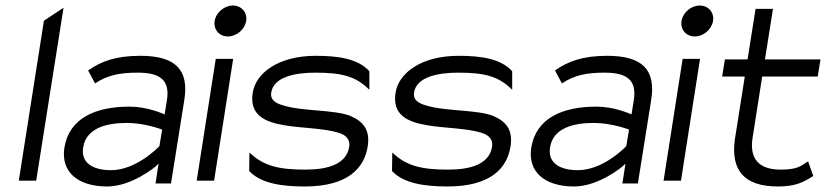

<svg xmlns="http://www.w3.org/2000/svg" viewBox="-20 -664 2993 695"><path d="M48 -10H111L210 -636L139 -589Z M213 -129C200 -44 259 11 368 11C458 11 544 -62 544 -62L554 -72L543 0H599L647 -301C665 -412 615 -462 488 -462C399 -462 346 -442 299 -409L324 -362C369 -392 413 -401 479 -401C561 -401 596 -373 584 -300L576 -250L568 -253C568 -253 513 -278 449 -278C325 -278 230 -236 213 -129ZM281 -130C292 -201 366 -219 440 -219C503 -219 564 -196 564 -196L567 -195L557 -135L556 -134C556 -134 475 -48 382 -48C318 -48 272 -73 281 -130Z M757 -588C752 -557 774 -532 805 -532C836 -532 866 -557 871 -588C876 -619 854 -644 823 -644C792 -644 762 -619 757 -588ZM692 -10H755L824 -451H761Z M895 -329C882 -249 936 -222 1013 -210C1072 -200 1155 -200 1207 -183C1228 -176 1249 -163 1244 -132C1234 -71 1169 -50 1086 -50C989 -50 934 -63 883 -112L882 -45C924 0 1000 11 1083 11C1241 11 1299 -57 1311 -134C1321 -197 1291 -226 1249 -244C1190 -268 1075 -260 1003 -283C980 -290 957 -301 962 -330C971 -385 1047 -401 1121 -401C1218 -401 1268 -388 1317 -339V-406C1277 -451 1206 -462 1123 -462C987 -462 906 -399 895 -329Z M1412 -329C1399 -249 1453 -222 1530 -210C1589 -200 1672 -200 1724 -183C1745 -176 1766 -163 1761 -132C1751 -71 1686 -50 1603 -50C1506 -50 1451 -63 1400 -112L1399 -45C1441 0 1517 11 1600 11C1758 11 1816 -57 1828 -134C1838 -197 1808 -226 1766 -244C1707 -268 1592 -260 1520 -283C1497 -290 1474 -301 1479 -330C1488 -385 1564 -401 1638 -401C1735 -401 1785 -388 1834 -339V-406C1794 -451 1723 -462 1640 -462C1504 -462 1423 -399 1412 -329Z M1903 -129C1890 -44 1949 11 2058 11C2148 11 2234 -62 2234 -62L2244 -72L2233 0H2289L2337 -301C2355 -412 2305 -462 2178 -462C2089 -462 2036 -442 1989 -409L2014 -362C2059 -392 2103 -401 2169 -401C2251 -401 2286 -373 2274 -300L2266 -250L2258 -253C2258 -253 2203 -278 2139 -278C2015 -278 1920 -236 1903 -129ZM1971 -130C1982 -201 2056 -219 2130 -219C2193 -219 2254 -196 2254 -196L2257 -195L2247 -135L2246 -134C2246 -134 2165 -48 2072 -48C2008 -48 1962 -73 1971 -130Z M2447 -588C2442 -557 2464 -532 2495 -532C2526 -532 2556 -557 2561 -588C2566 -619 2544 -644 2513 -644C2482 -644 2452 -619 2447 -588ZM2382 -10H2445L2514 -451H2451Z M2594 -387H2676L2640 -159C2625 -49 2672 11 2796 11C2861 11 2889 -5 2924 -27L2905 -80C2877 -61 2863 -50 2806 -50C2724 -50 2693 -92 2704 -164L2739 -387H2940L2950 -449H2749L2778 -632H2715L2686 -449H2604Z"/></svg>

Font: Charger Sport
Style: LitExtObl
Weight: 300
Designer: Jasper
Foundry: Cannot Into Space Fonts
Version: Version 1.1